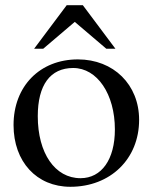

<svg xmlns="http://www.w3.org/2000/svg" viewBox="-20 -697 585 737"><path d="M279 -469C133 -469 32 -366 32 -217C32 -76 121 20 250 20C404 20 514 -87 514 -237C514 -372 416 -469 279 -469ZM261 -436C353 -436 421 -336 421 -200C421 -85 370 -13 289 -13C191 -13 125 -109 125 -251C125 -371 173 -436 261 -436ZM236 -677 111 -510H146L267 -613L388 -510H423L298 -677Z"/></svg>

Font: Asana Math
Style: Regular
Weight: 400
Version: Version 000.958